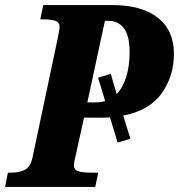

<svg xmlns="http://www.w3.org/2000/svg" viewBox="-42 -734 703 754"><path d="M442 -280 470 -189 420 -174 390 -273Q380 -272 358 -272H288L254 -118Q248 -94 248 -87Q248 -68 264.5 -62Q281 -56 314 -56H344L332 0H-22L-11 -56H1Q35 -56 56 -67.5Q77 -79 85 -112L186 -590Q192 -620 192 -627Q192 -646 176 -652Q160 -658 128 -658H116L128 -714H401Q514 -714 577.5 -664.5Q641 -615 641 -523Q641 -435 593 -367.5Q545 -300 442 -280ZM467 -529Q467 -594 444.5 -623Q422 -652 385 -652H370L301 -332H335Q353 -332 371 -337L343 -429L393 -444L416 -365Q441 -390 454 -433Q467 -476 467 -529Z"/></svg>

Font: Noto Serif NarrowExtraBold
Style: Italic
Weight: 800
Width: 4
Italic angle: -12°
Designer: Monotype Design Team
Foundry: Monotype Imaging Inc.
Version: Version 1.001